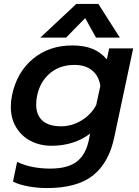

<svg xmlns="http://www.w3.org/2000/svg" viewBox="-20 -726 705 976"><path d="M368 -706H480L589 -535H468L413 -634L316 -535H185ZM46 197 67 97Q138 131 236 131Q325 131 371 95Q417 59 432 -16L438 -47Q398 -16 348 -0.5Q298 15 243 15Q183 15 136 -9.5Q89 -34 62 -79Q35 -124 35 -183Q35 -211 41 -241Q65 -358 147 -426.5Q229 -495 348 -495Q408 -495 450.5 -477.5Q493 -460 523 -424L535 -480H657L561 -29Q534 101 453 165.5Q372 230 219 230Q170 230 122 221Q74 212 46 197ZM469 -192 490 -289Q483 -339 449 -367.5Q415 -396 358 -396Q285 -396 234.5 -354Q184 -312 169 -241Q164 -220 164 -194Q164 -141 196 -112.5Q228 -84 291 -84Q345 -84 394 -113.5Q443 -143 469 -192Z"/></svg>

Font: Prompt Medium
Style: Italic
Weight: 500
Italic angle: -12°
Designer: Katatrad Team
Foundry: CadsonDemak
Version: Version 1.001